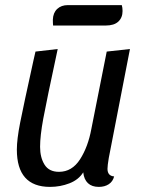

<svg xmlns="http://www.w3.org/2000/svg" viewBox="-20 -712 559 752"><path d="M401 -51Q401 -23 427 -21Q422 -1 406 9.5Q390 20 367 20Q340 20 324.5 5.5Q309 -9 306 -37Q288 -8 252 6Q216 20 176 20Q46 20 46 -126Q46 -166 59 -232Q72 -298 111 -475L119 -510L206 -520Q162 -315 149.5 -247.5Q137 -180 137 -137Q137 -95 154.5 -67Q172 -39 211 -39Q262 -39 293.5 -88Q325 -137 338 -208L398 -510L489 -520L406 -93Q401 -63 401 -51ZM460 -669Q460 -643 443.5 -627.5Q427 -612 394 -612H188Q187 -620 187 -635Q188 -662 204 -677Q220 -692 246 -692H457Q460 -682 460 -669Z"/></svg>

Font: Sansita Light Italic
Style: Regular
Weight: 300
Italic angle: -11°
Designer: Pablo Cosgaya
Foundry: Omnibus-Type
Version: Version 1.006